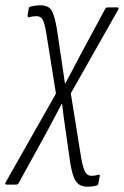

<svg xmlns="http://www.w3.org/2000/svg" viewBox="-63 -511 468 724"><path d="M268 193Q248 193 235.5 185Q223 177 215 156.5Q207 136 201 97L185 -15Q181 -41 177.5 -67.5Q174 -94 171 -120H170Q156 -94 143 -69Q130 -44 116 -18L7 180Q3 185 -1 185H-39Q-42 185 -43 182.5Q-44 180 -42 177L148 -158L111 -389Q104 -429 96.5 -439.5Q89 -450 74 -450Q67 -450 60.5 -449Q54 -448 46 -446Q41 -445 41 -452L45 -478Q46 -484 51 -486Q60 -488 69.5 -489.5Q79 -491 89 -491Q119 -491 131 -472.5Q143 -454 152 -399L167 -297Q171 -272 174.5 -247Q178 -222 182 -196H183Q197 -222 210.5 -247.5Q224 -273 237 -298L334 -478Q337 -483 342 -483H380Q387 -483 383 -475L204 -159L244 90Q252 130 260.5 141Q269 152 282 152Q294 152 308 148Q315 146 313 154L308 181Q307 187 303 188Q293 191 285 192Q277 193 268 193Z"/></svg>

Font: Sofia Sans Condensed Light
Style: Italic
Weight: 300
Italic angle: -9°
Version: Version 4.100